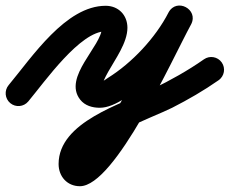

<svg xmlns="http://www.w3.org/2000/svg" viewBox="-55 -323 810 677"><path d="M44.6 34.8C44.6 34.8 44.6 34.8 44.6 34.8C104.2 -36.7 227.5 -212.6 317.5 -212.6C318.4 -212.6 314.9 -213.5 314.6 -213.6C310 -215.8 305.8 -220.1 304.5 -225.1C304.3 -225.7 304.3 -226.1 304.3 -225.2C304.3 -161.1 165.7 -51.2 227.6 28.2C244.4 49.7 270.8 57 297 57C403.7 57 575.5 -152.6 619 -237.5C632.6 -263.8 619.8 -287.3 600 -297.8C580.3 -308.2 553.7 -305.5 539.5 -279.5C475.1 -161.5 417.9 -40.2 348.7 75.4C316.7 129 281.3 191.2 235.2 234.1C226 242.7 227 243.6 226.8 243.6C226.9 243.6 227 243.6 227 243.6C227.2 243.6 227.3 243.6 227.5 243.6C232.1 244.2 236.6 247.6 239.2 251.3C240.1 252.6 241.6 258 241.6 255.3C241.6 176 485.5 90.7 551.6 57.2C608.4 28.3 663.6 -3.6 715.8 -40.1C736.2 -54.4 741.1 -82.5 726.9 -102.8C712.6 -123.2 684.5 -128.1 664.2 -113.9C607.2 -73.9 546.3 -40.1 483.8 -9.6C374.4 43.7 151.6 106.6 151.6 255.3C151.6 299.3 181.9 333.6 226.8 333.6C350.8 333.6 552.6 -115.6 618.5 -236.5C632.7 -262.5 619.6 -286.2 599.5 -296.8C579.5 -307.4 552.5 -304.9 539 -278.5C493.3 -189.6 410.6 -101.3 325.6 -48.4C318.1 -43.7 305 -33 297 -33C283.7 -33 296.5 -32.9 301.6 -22.1C304 -17.2 302.4 -19.6 303.1 -16.3C303.7 -13.8 304.1 -21.4 304.8 -23.8C306.1 -28 307.7 -32.1 309.5 -36.1C314.4 -47.5 320.2 -58.4 326.2 -69.3C351.1 -114.3 394.3 -172 394.3 -225.2C394.3 -270 362.5 -302.6 317.5 -302.6C177 -302.6 58.6 -122.6 -24.6 -22.8C-40.5 -3.7 -37.9 24.6 -18.8 40.6C0.3 56.5 28.6 53.9 44.6 34.8Z"/></svg>

Font: FRB American Cursive Guidelines Black
Style: Bold Italic
Weight: 900
Italic angle: -25°
Version: Version 2.0;Modular Font Editor K font №1